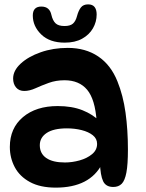

<svg xmlns="http://www.w3.org/2000/svg" viewBox="-20 -845 666 878"><path d="M498 10Q464 10 451.5 -16.5Q439 -43 437 -101L447 -96Q391 13 235 13Q164 13 117 -12.5Q70 -38 47.5 -80.5Q25 -123 25 -173Q25 -259 85 -309.5Q145 -360 244 -360Q309 -360 357 -341Q405 -322 439 -288L422 -290Q415 -391 378.5 -434.5Q342 -478 275 -478Q236 -478 203 -466Q170 -454 142.5 -441.5Q115 -429 91 -429Q67 -429 53.5 -445Q40 -461 40 -486Q40 -522 74.5 -554Q109 -586 166 -606Q223 -626 290 -626Q371 -626 429 -587Q487 -548 517 -473Q543 -409 554 -330Q565 -251 565 -161Q565 -93 558 -56Q551 -19 536.5 -4.5Q522 10 498 10ZM277 -102Q310 -102 344 -111.5Q378 -121 401 -140Q424 -159 424 -187Q424 -211 404.5 -226.5Q385 -242 353.5 -250Q322 -258 286 -258Q225 -258 193.5 -237Q162 -216 162 -181Q162 -143 191.5 -122.5Q221 -102 277 -102ZM276 -650Q207 -650 168.5 -687.5Q130 -725 130 -774Q130 -815 169 -815Q207 -815 215 -777Q221 -751 234 -738.5Q247 -726 275 -726Q301 -726 313.5 -737Q326 -748 332 -771Q339 -797 350 -811Q361 -825 383 -825Q403 -825 412.5 -813Q422 -801 422 -779Q422 -745 405 -715.5Q388 -686 355.5 -668Q323 -650 276 -650Z"/></svg>

Font: DynaPuff
Style: Regular
Weight: 400
Designer: Toshi Omagari, Jennifer Daniel
Foundry: Google Fonts
Version: Version 2.000